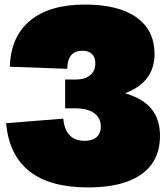

<svg xmlns="http://www.w3.org/2000/svg" viewBox="-20 -806 737 840"><path d="M7 -267 257 -287Q261 -239 284.5 -214.5Q308 -190 350 -190Q373 -190 388.8 -197.2Q404.5 -204.5 412.8 -218.5Q421 -232.5 421 -253Q421 -278 407.8 -295.8Q394.5 -313.5 369.8 -322.8Q345 -332 310 -332V-422Q438.5 -422 520.2 -400Q602 -378 641 -331.5Q680 -285 680 -212Q680 -138.5 644 -88.2Q608 -38 537.8 -12Q467.5 14 365 14Q198.5 14 108.8 -56.8Q19 -127.5 7 -267ZM23 -514Q27 -645.5 111.8 -715.8Q196.5 -786 351 -786Q449 -786 517 -761Q585 -736 620.5 -687.8Q656 -639.5 656 -570Q656 -502 617.5 -457Q579 -412 502.2 -389.8Q425.5 -367.5 310 -368V-458Q337 -458 356.5 -466.2Q376 -474.5 386.5 -490.2Q397 -506 397 -528Q397 -546 390.5 -558.5Q384 -571 371.5 -577.5Q359 -584 341 -584Q308 -584 291.5 -564.5Q275 -545 274 -505ZM265 -458H310V-332H265Z"/></svg>

Font: Hepta Slab Black
Style: Regular
Weight: 900
Designer: Michael LaGattuta
Foundry: Michael LaGattuta
Version: Version 1.102